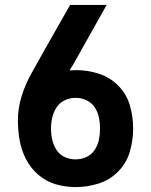

<svg xmlns="http://www.w3.org/2000/svg" viewBox="-20 -755 616 783"><path d="M288 8Q336 8 382 -6.5Q428 -21 462 -55.5Q496 -90 509.5 -136.5Q523 -183 523 -231Q523 -278 510 -324Q497 -370 463.5 -404.5Q430 -439 384.5 -454Q339 -469 292 -469Q277 -469 264 -468Q267 -473 270 -478.5Q273 -484 277 -489L415 -735H266L158 -545Q134 -501 109 -457Q84 -413 68.5 -364Q53 -315 53 -264Q53 -224 60 -183.5Q67 -143 86 -106Q105 -69 136.5 -42Q168 -15 207.5 -3.5Q247 8 288 8ZM288 -105Q265 -105 244 -114.5Q223 -124 210.5 -143.5Q198 -163 193 -185.5Q188 -208 188 -231Q188 -253 193 -275.5Q198 -298 211 -317.5Q224 -337 245 -346.5Q266 -356 289 -356Q312 -356 333 -346Q354 -336 366.5 -317Q379 -298 383.5 -275.5Q388 -253 388 -231Q388 -208 383.5 -185.5Q379 -163 366 -143.5Q353 -124 332 -114.5Q311 -105 288 -105Z"/></svg>

Font: Iosevka Sparkle Extrabold
Style: Regular
Weight: 800
Designer: Belleve Invis
Foundry: Belleve Invis
Version: Version 4.5.0; ttfautohint (v1.8.3)